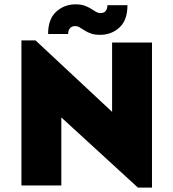

<svg xmlns="http://www.w3.org/2000/svg" viewBox="-20 -849 794 879"><path d="M611.3 9.8 260.7 -311.5V0H78.1V-664.1H142.6L493.2 -336.9V-654.3H675.8V9.8ZM438.5 -689.5Q414.1 -689.5 397 -695.3Q379.9 -701.2 367.2 -709.5Q354.5 -717.8 344.7 -723.6Q335 -729.5 324.2 -729.5Q308.6 -729.5 300.3 -719.7Q292 -710 292 -693.4H200.2Q200.2 -761.7 237.3 -795.4Q274.4 -829.1 325.2 -829.1Q349.6 -829.1 366.7 -823.2Q383.8 -817.4 396.5 -809.1Q409.2 -800.8 419.4 -794.9Q429.7 -789.1 439.5 -789.1Q456.1 -789.1 463.9 -798.8Q471.7 -808.6 471.7 -825.2H563.5Q563.5 -756.8 526.9 -723.1Q490.2 -689.5 438.5 -689.5Z"/></svg>

Font: Sen ExtraBold
Style: Regular
Weight: 800
Version: Version 2.000;gftools[0.9.31]